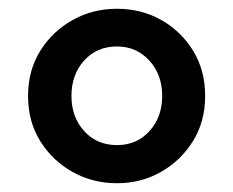

<svg xmlns="http://www.w3.org/2000/svg" viewBox="-20 -775 532 438"><path d="M247 -357Q302 -357 347.5 -383Q393 -409 420.5 -453.5Q448 -498 448 -556Q448 -614 421 -658.5Q394 -703 348.5 -729Q303 -755 247 -755Q191 -755 145 -729Q99 -703 71.5 -658.5Q44 -614 44 -556Q44 -498 71.5 -453.5Q99 -409 145 -383Q191 -357 247 -357ZM247 -444Q201 -444 172 -476Q143 -508 143 -556Q143 -605 172 -637Q201 -669 247 -669Q291 -669 320.5 -637Q350 -605 350 -556Q350 -508 321 -476Q292 -444 247 -444Z"/></svg>

Font: Custom Plus Jakarta Sans SemiBold
Style: Regular
Weight: 600
Designer: Gumpita Rahayu & FullSphere
Foundry: Tokotype & FullSphere
Version: Version 1.001;hotconv 1.0.117;makeotfexe 2.5.65602